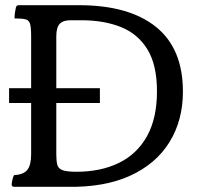

<svg xmlns="http://www.w3.org/2000/svg" viewBox="-20 -800 765 740"><path d="M25 -89Q25 -94 27.5 -106Q30 -118 34 -125Q71 -127 85.5 -145.5Q100 -164 100 -205V-660Q100 -693 96 -707.5Q92 -722 78.5 -725.5Q65 -729 36 -729Q36 -742 38 -753.5Q40 -765 41 -770Q43 -778 47 -779Q51 -780 52 -780H284Q477 -780 581 -696.5Q685 -613 685 -447Q685 -336 633 -252Q581 -168 481 -122.5Q381 -77 237 -80H35Q25 -80 25 -89ZM197 -205Q197 -181 200.5 -166Q204 -151 220 -144.5Q236 -138 275 -138Q368 -138 438 -172Q508 -206 546.5 -275Q585 -344 585 -448Q585 -550 548 -610Q511 -670 445.5 -696Q380 -722 293 -722H252Q223 -722 210 -708Q197 -694 197 -660ZM15 -460H365V-403H15Z"/></svg>

Font: Gowun Batang
Style: Bold
Weight: 700
Designer: Yanghee Ryu
Foundry: Yanghee Ryu
Version: Version 2.000